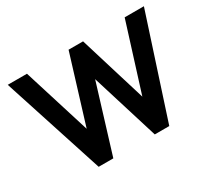

<svg xmlns="http://www.w3.org/2000/svg" viewBox="-137 -931 1265 1159"><g transform="rotate(-30 496.0 -351.5)"><path d="M250 0 22 -703H156L302 -235L446 -703H547L690 -235L837 -703H971L742 0H641L496 -469L352 0Z"/></g></svg>

Font: Outfit Semi Bold
Style: Regular
Weight: 600
Designer: Rodrigo Fuenzalida
Foundry: fragTYPE
Version: Version 1.000